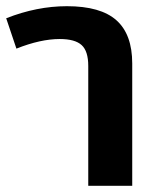

<svg xmlns="http://www.w3.org/2000/svg" viewBox="-34 -600 524 620"><path d="M182 -580Q291 -580 342 -534.5Q393 -489 393 -395V0H251V-387Q251 -435 229.5 -454.5Q208 -474 159 -474Q97 -474 19 -443L-14 -541Q85 -580 182 -580Z"/></svg>

Font: FiraGO SemiBold
Style: Regular
Weight: 600
Designer: bBox Type
Foundry: bBox Type GmbH
Version: Version 1.001;PS 001.001;hotconv 1.0.88;makeotf.lib2.5.64775